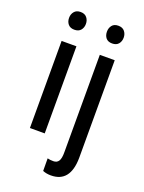

<svg xmlns="http://www.w3.org/2000/svg" viewBox="-164 -761 780 1040"><g transform="rotate(20 226.5 -241.5)"><path d="M163.6 -633.3Q163.6 -611.8 151.4 -597.2Q139.2 -582.5 114.7 -582.5Q90.8 -582.5 78.6 -597.2Q66.4 -611.8 66.4 -633.3Q66.4 -654.8 78.6 -669.4Q90.8 -684.6 115 -684.6Q139.2 -684.6 151.4 -669.4Q163.6 -654.3 163.6 -633.3ZM156.7 0H155.3H73.2H71.3V-2V-500V-502H73.2H155.3H156.7V-500V-2ZM381.3 -633.3Q381.3 -611.8 369.1 -597.2Q356.9 -582.5 332.5 -582.5Q308.6 -582.5 296.4 -597.2Q284.7 -611.8 284.7 -633.3Q284.7 -654.8 296.4 -669.4Q308.1 -684.6 332.5 -684.6Q356.9 -684.6 369.1 -669.4Q381.3 -654.3 381.3 -633.3ZM377.4 -502V-500V61Q376 202.6 265.1 202.6Q239.7 202.6 219.2 194.3L218.3 193.8V192.4L217.8 124V121.6L220.2 122.1Q232.4 125.5 252 125.5Q272 125.5 281.7 110.8Q292 95.7 291.5 58.1V-500V-502H293.5H375.5Z"/></g></svg>

Font: MAUL Condensed
Style: Condensed Regular
Weight: 400
Designer: MAUL
Version: Version 1.0; 2020; ttfautohint (v1.8.3)